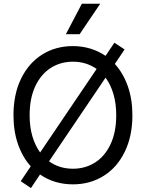

<svg xmlns="http://www.w3.org/2000/svg" viewBox="-20 -959 767 1009"><path d="M88.9 -6.8 141.6 -85Q98.1 -133.3 74.5 -201.4Q50.8 -269.5 50.8 -353.5Q50.8 -463.4 90.8 -545.7Q130.9 -627.9 201.7 -672.4Q272.5 -716.8 363.3 -716.8Q411.1 -716.8 454.6 -703.6Q498 -690.4 534.7 -665.5L581.1 -734.4L634.8 -699.2L583.5 -623Q627.4 -574.7 651.6 -506.1Q675.8 -437.5 675.8 -353.5Q675.8 -243.7 635.7 -161.4Q595.7 -79.1 524.7 -34.7Q453.6 9.8 363.3 9.8Q265.6 9.8 190.4 -42L142.6 29.3ZM534.7 -550.8 237.8 -111.3Q291.5 -72.3 363.3 -72.3Q428.2 -72.3 479.7 -105Q531.2 -137.7 561 -201.2Q590.8 -264.6 590.8 -353.5Q590.8 -415 576.2 -464.8Q561.5 -514.6 534.7 -550.8ZM190.9 -157.7 487.8 -596.7Q433.1 -634.8 363.3 -634.8Q298.3 -634.8 246.8 -602.1Q195.3 -569.3 165.5 -505.9Q135.7 -442.4 135.7 -353.5Q135.7 -292.5 150.1 -243.2Q164.6 -193.8 190.9 -157.7ZM410.2 -939.5H506.8L398.4 -779.3H326.2Z"/></svg>

Font: Pretendard JP
Style: Regular
Weight: 400
Designer: Base glyphs from Inter by Rasmus Andersson; Hangeul glyphs from Noto Sans CJK(Source Han Sans) by Jang Soo-young and Kan
Foundry: Kil Hyung-jin
Version: Version 1.309